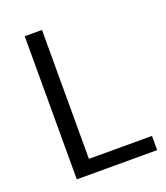

<svg xmlns="http://www.w3.org/2000/svg" viewBox="-131 -795 769 887"><g transform="rotate(-20 254.0 -352.0)"><path d="M93.8 0V-703.6H178.7V-69.8H488.8V0Z"/></g></svg>

Font: Metrophobic
Style: Regular
Weight: 400
Designer: vernon adams
Foundry: vernon adams
Version: Version 1.000